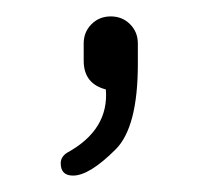

<svg xmlns="http://www.w3.org/2000/svg" viewBox="-20 -109 270 234"><path d="M54 90Q54 82 62 77Q113 49 109 0Q82 -7 82 -35V-56Q82 -70 91.5 -79.5Q101 -89 115 -89Q129 -89 138.5 -79.5Q148 -70 148 -56V-31Q148 46 121 73Q89 105 69 105Q54 105 54 90Z"/></svg>

Font: Quicksand
Style: Regular
Weight: 400
Designer: Andrew Paglinawan
Foundry: Andrew Paglinawan
Version: 1.002